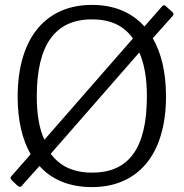

<svg xmlns="http://www.w3.org/2000/svg" viewBox="-20 -753 750 783"><path d="M684 -703 655 -729C650 -734 645 -732 640 -726L569 -645C517 -703 445 -733 355 -733C168 -733 52 -600 52 -358C52 -262 71 -183 105 -124L26 -34C21 -28 22 -25 30 -16L50 3C59 11 66 11 72 1L141 -76C192 -19 265 10 355 10C542 10 657 -122 657 -360C657 -457 638 -537 603 -597L685 -689C689 -694 688 -699 684 -703ZM130 -360C130 -572 206 -674 355 -674C430 -674 485 -649 522 -596L161 -183C140 -228 130 -287 130 -360ZM579 -360C579 -148 505 -49 356 -49C281 -49 225 -74 187 -126L548 -539C569 -492 579 -433 579 -360Z"/></svg>

Font: United Sans ExtraLight
Style: Regular
Weight: 200
Designer: Pablo Impallari, Rodrigo Fuenzalida (Modified by Dan O. Williams)
Version: Version 1.000;PS 001.000;hotconv 1.0.88;makeotf.lib2.5.64775